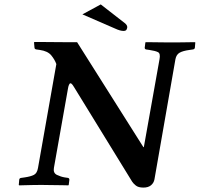

<svg xmlns="http://www.w3.org/2000/svg" viewBox="-20 -837 904 869"><path d="M436 -817 544 -733Q556 -724 556 -714Q556 -710 553 -703.5Q550 -697 539 -697Q532 -697 522.5 -699.5Q513 -702 498 -709L353 -772ZM235 -547Q228 -567 212 -586.5Q196 -606 160 -611L146 -613Q143 -613 139.5 -615Q136 -617 136 -622L134 -645L136 -647Q136 -647 160 -647Q184 -647 218 -646.5Q252 -646 283 -646Q314 -646 329 -646L629 -171H631L702 -569Q707 -595 695 -601Q683 -607 656 -611L642 -613Q635 -614 635 -621L638 -645L640 -646Q640 -646 657.5 -646Q675 -646 699.5 -645.5Q724 -645 743 -645Q756 -645 776 -645Q796 -645 815.5 -645.5Q835 -646 848.5 -646Q862 -646 862 -646L864 -645L862 -621Q861 -614 852 -613L838 -611Q808 -607 793 -598.5Q778 -590 774 -569L679 -25Q676 -9 663.5 1.5Q651 12 629 12Q606 12 594.5 2.5Q583 -7 578 -15L315 -443Q313 -447 308 -453.5Q303 -460 299 -460Q295 -460 292 -452.5Q289 -445 288 -438L224 -77Q220 -54 237.5 -45.5Q255 -37 273 -34L287 -32Q294 -31 294 -23L291 0L289 2Q289 2 275.5 1.5Q262 1 241.5 1Q221 1 201 0.5Q181 0 167 0Q148 0 124.5 0.5Q101 1 84 1.5Q67 2 67 2L65 0L67 -23Q67 -28 70.5 -30Q74 -32 77 -32L91 -34Q119 -38 133.5 -45.5Q148 -53 152 -77Z"/></svg>

Font: Libertinus Serif Semibold Italic
Style: Regular
Weight: 600
Italic angle: -11.5°
Designer: Philipp H. Poll, Khaled Hosny
Foundry: Caleb Maclennan
Version: Version 7.051;RELEASE